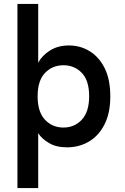

<svg xmlns="http://www.w3.org/2000/svg" viewBox="-20 -740 640 980"><path d="M69 220V-720H175V-420Q195 -457 235.5 -482.5Q276 -508 332 -508Q390 -508 438 -478.5Q486 -449 514.5 -391.5Q543 -334 543 -248Q543 -163 513.5 -105Q484 -47 434 -17.5Q384 12 322 12Q267 12 230 -10Q193 -32 175 -60V220ZM304 -89Q360 -89 397.5 -129Q435 -169 435 -249Q435 -329 397.5 -368Q360 -407 304 -407Q247 -407 209.5 -367.5Q172 -328 172 -248Q172 -169 209.5 -129Q247 -89 304 -89Z"/></svg>

Font: DM Mono Medium
Style: Regular
Weight: 500
Designer: Colophon Foundry
Foundry: Colophon Foundry
Version: Version 1.000; ttfautohint (v1.8.2.53-6de2)